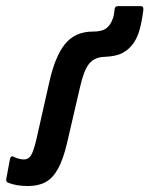

<svg xmlns="http://www.w3.org/2000/svg" viewBox="-44 -599 490 630"><path d="M47.4 11.4Q27.5 11.4 11.7 8.6Q-4 5.8 -18.4 0.2Q-24.6 -3.2 -23.6 -11L-11.3 -77.2Q-10.3 -82.2 -7.2 -84.9Q-4.1 -87.6 1.1 -84.4Q19.1 -75.8 34.9 -75.8Q48.5 -75.8 57.1 -88.2Q65.7 -100.6 75.3 -141.4L117.4 -327.7Q136 -413.1 169.1 -454.2Q202.2 -495.4 261.1 -495.4Q288.3 -495.4 302 -504.3Q315.7 -513.2 322.7 -529.6Q327.7 -539.6 329.5 -549.9Q331.3 -560.2 332.3 -570.2Q333.9 -578.8 342.9 -578.8H419Q427.8 -578.8 426.2 -565Q421 -524.5 412.9 -497.6Q404.8 -470.8 391.4 -453.8Q377.6 -435.4 357 -424.7Q336.4 -414 298.6 -412.4Q265.9 -411.4 248.4 -389.8Q230.9 -368.2 218.3 -311.9L176.2 -130.5Q163.8 -76.9 146.5 -45.5Q129.2 -14.2 105.5 -1.4Q81.7 11.4 47.4 11.4Z"/></svg>

Font: Sofia Sans Condensed
Style: Italic
Weight: 400
Italic angle: -9°
Designer: Botio Nikoltchev, Ani Petrova
Foundry: lettersoup
Version: Version 4.101